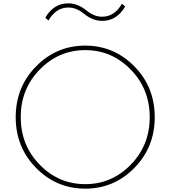

<svg xmlns="http://www.w3.org/2000/svg" viewBox="-20 -1113 1020 1149"><path d="M251 -1007Q301 -1093 389 -1093Q445 -1093 498 -1050Q543 -1013 591 -1013Q665 -1013 710 -1091L729 -1074Q679 -988 591 -988Q535 -988 482 -1031Q437 -1068 389 -1068Q315 -1068 270 -990ZM217.5 -696.5Q104 -580 104 -412Q104 -244 217.5 -127.5Q331 -11 490 -11Q649 -11 762.5 -127.5Q876 -244 876 -412Q876 -580 762.5 -696.5Q649 -813 490 -813Q331 -813 217.5 -696.5ZM196 -108Q74 -232 74 -412Q74 -592 196 -716Q318 -840 490 -840Q662 -840 784 -716Q906 -592 906 -412Q906 -232 784 -108Q662 16 490 16Q318 16 196 -108Z"/></svg>

Font: Spartan MB
Style: Regular
Weight: 250
Designer: Matt Bailey
Foundry: Matt Bailey
Version: Version 1.000